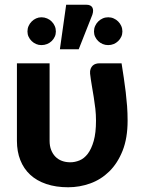

<svg xmlns="http://www.w3.org/2000/svg" viewBox="-20 -783 602 811"><path d="M51.5 0ZM189.5 -515.5V-188Q189.5 -166.5 196 -149.8Q202.5 -133 214 -121.2Q225.5 -109.5 241.5 -103.5Q257.5 -97.5 277 -97.5Q296.5 -97.5 316 -105.5Q335.5 -113.5 350.8 -133.5Q366 -153.5 375.8 -187.5Q385.5 -221.5 385.5 -273.5Q385.5 -299 382.8 -323.5Q380 -348 376 -372.5Q372 -397 367.8 -421.8Q363.5 -446.5 360.5 -472Q359.5 -484 362.8 -492.2Q366 -500.5 371.5 -505.8Q377 -511 384.2 -513.2Q391.5 -515.5 398.5 -515.5H493.5Q498.5 -483.5 503 -453.8Q507.5 -424 511 -394.5Q514.5 -365 516.8 -335Q519 -305 519 -273.5Q519 -199.5 497.8 -146.2Q476.5 -93 441.5 -58.8Q406.5 -24.5 361.2 -8.2Q316 8 268 8Q216 8 175.5 -5.8Q135 -19.5 107.5 -45Q80 -70.5 65.8 -106.8Q51.5 -143 51.5 -188V-515.5ZM233 -575 259.5 -763H344.5Q363.5 -763 370 -751.5Q376.5 -740 370 -720.5L312.5 -575ZM497 -650Q497 -638 492.2 -627.8Q487.5 -617.5 479.2 -609.5Q471 -601.5 460.2 -597Q449.5 -592.5 437 -592.5Q424.5 -592.5 413.8 -597Q403 -601.5 394.8 -609.5Q386.5 -617.5 381.8 -627.8Q377 -638 377 -650Q377 -662.5 381.8 -673.2Q386.5 -684 394.8 -692.2Q403 -700.5 413.8 -705.2Q424.5 -710 437 -710Q449.5 -710 460.2 -705.2Q471 -700.5 479.2 -692.2Q487.5 -684 492.2 -673.2Q497 -662.5 497 -650ZM216 -650Q216 -638 211.2 -627.8Q206.5 -617.5 198.2 -609.5Q190 -601.5 178.8 -597Q167.5 -592.5 155 -592.5Q143 -592.5 132.5 -597Q122 -601.5 113.8 -609.5Q105.5 -617.5 100.8 -627.8Q96 -638 96 -650Q96 -662.5 100.8 -673.2Q105.5 -684 113.8 -692.2Q122 -700.5 132.5 -705.2Q143 -710 155 -710Q167.5 -710 178.8 -705.2Q190 -700.5 198.2 -692.2Q206.5 -684 211.2 -673.2Q216 -662.5 216 -650Z"/></svg>

Font: Lato Heavy
Style: Regular
Weight: 800
Designer: Lukasz Dziedzic
Foundry: tyPoland Lukasz Dziedzic
Version: Version 2.007; 2014-02-27